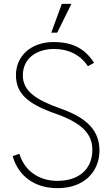

<svg xmlns="http://www.w3.org/2000/svg" viewBox="-20 -966 580 1000"><path d="M279 14C424 14 498 -77 498 -182C498 -279 442 -349 297 -400C169 -445 99 -491 99 -573C99 -665 174 -711 262 -711C336 -711 398 -681 438 -621L470 -639C420 -716 355 -747 259 -747C138 -747 63 -671 63 -575C63 -479 125 -425 264 -376C401 -328 461 -273 461 -186C461 -86 392 -24 279 -24C181 -24 107 -78 81 -165L46 -153C74 -53 156 14 279 14ZM247 -796H278L352 -946H302Z"/></svg>

Font: Kreadon Extra Light
Style: Regular
Weight: 200
Designer: kohakuno
Foundry: StudioGnu
Version: Version 1.000;Glyphs 3.1.2 (3151)